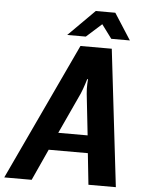

<svg xmlns="http://www.w3.org/2000/svg" viewBox="-69 -931 728 977"><g transform="rotate(5 295.0 -442.0)"><path d="M420 0H560L478 -700H318L-10 0H130L203 -160H403ZM341 -460C354 -490 367 -535 367 -535H371C371 -535 367 -492 371 -460L394 -250H244ZM380 -884 246 -750H341L419 -820L471 -750H566L480 -884Z"/></g></svg>

Font: Scada
Style: Bold Italic
Weight: 700
Designer: Jovanny Lemonad
Foundry: Jovanny Lemonad
Version: Version 3.005